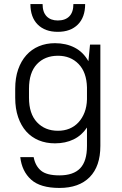

<svg xmlns="http://www.w3.org/2000/svg" viewBox="-20 -720 600 947"><path d="M251 -13Q207 -13 171 -28Q135 -43 109.5 -71.5Q84 -100 69.5 -142Q55 -184 55 -238V-282Q55 -336 69.5 -377.5Q84 -419 110 -448Q136 -477 172 -492Q208 -507 251 -507Q306 -507 348.5 -485Q391 -463 416 -418L424 -500H475V0Q475 100 422.5 153.5Q370 207 273 207Q179 207 133.5 166Q88 125 80 55H146Q154 98 182 121.5Q210 145 273 145Q342 145 375.5 110Q409 75 409 0V-91Q383 -52 343 -32.5Q303 -13 251 -13ZM266 -75Q297 -75 322.5 -85.5Q348 -96 367 -116.5Q386 -137 397 -165.5Q408 -194 409 -230V-289Q407 -364 367.5 -404.5Q328 -445 266 -445Q201 -445 162 -403.5Q123 -362 123 -282V-238Q123 -159 162.5 -117Q202 -75 266 -75ZM265 -563Q202 -563 166 -599Q130 -635 130 -700H190Q190 -660 210 -639.5Q230 -619 265 -619Q302 -619 322 -639.5Q342 -660 342 -700H400Q400 -635 364 -599Q328 -563 265 -563Z"/></svg>

Font: Retni Sans
Style: Regular
Weight: 400
Designer: Vitaly Kuzmin
Foundry: ParaType Ltd.
Version: Version 1.00;March 2, 2019;FontCreator 11.5.0.2425 64-bit; t